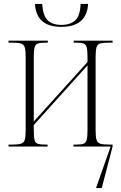

<svg xmlns="http://www.w3.org/2000/svg" viewBox="-20 -742 614 972"><path d="M290 -606Q164 -606 157 -722H194Q197 -663 221 -639.5Q245 -616 291 -616Q337 -616 361.5 -639.5Q386 -663 388 -722H426Q419 -606 290 -606ZM23 0V-10H41Q71 -10 86 -14.5Q101 -19 105.5 -34.5Q110 -50 110 -85V-451Q110 -486 105.5 -501.5Q101 -517 86.5 -521.5Q72 -526 42 -526H23V-536H222V-526H209Q184 -526 171.5 -521.5Q159 -517 155 -501.5Q151 -486 151 -453V-127L423 -428V-453Q423 -487 419 -502Q415 -517 403 -521.5Q391 -526 367 -526H353V-536H550V-526H535Q503 -526 488 -522Q473 -518 468.5 -502Q464 -486 464 -451V-84Q464 -50 468.5 -34.5Q473 -19 488 -14.5Q503 -10 535 -10H550V0L495 210H466L540 0H352V-10H367Q391 -10 403 -14.5Q415 -19 419 -34.5Q423 -50 423 -84V-411L151 -109V-83Q151 -49 155 -33.5Q159 -18 172 -14Q185 -10 210 -10H221V0Z"/></svg>

Font: Noto Serif Display Condensed ExtraLight
Style: Regular
Weight: 200
Width: 3
Designer: Monotype Design Team
Foundry: Monotype Imaging Inc.
Version: Version 2.009